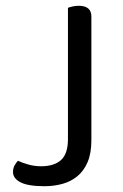

<svg xmlns="http://www.w3.org/2000/svg" viewBox="-20 -633 425 664"><path d="M215 -606Q220 -608 230.5 -610.5Q241 -613 252 -613Q296 -613 296 -576V-148Q296 -103 283 -72.5Q270 -42 247.5 -23.5Q225 -5 195.5 3Q166 11 134 11Q77 11 51 -2.5Q25 -16 25 -38Q25 -52 31 -62Q37 -72 42 -77Q57 -70 78 -64Q99 -58 122 -58Q167 -58 191 -79.5Q215 -101 215 -152V-606Z"/></svg>

Font: Baloo Da 2
Style: Regular
Weight: 400
Designer: Noopur Datye, Sulekha Rajkumar and Ek Type
Foundry: Ek Type
Version: Version 1.640;hotconv 1.0.111;makeotfexe 2.5.65597; ttfautoh